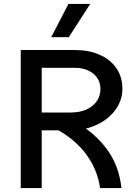

<svg xmlns="http://www.w3.org/2000/svg" viewBox="-20 -951 690 971"><path d="M161 -292V-382H338Q382 -382 415.5 -396.5Q449 -411 468.5 -438Q488 -465 488 -500Q488 -534 471 -558Q454 -582 425 -595Q396 -608 360 -608H161V-698H360Q429 -698 483 -674.5Q537 -651 568 -607Q599 -563 599 -500Q599 -460 580.5 -423Q562 -386 527.5 -356.5Q493 -327 444 -309.5Q395 -292 333 -292ZM85 0V-698H191V0ZM486 0Q480 -47 460.5 -93Q441 -139 408 -181Q375 -223 326.5 -259Q278 -295 214 -324L332 -350Q398 -317 445.5 -276.5Q493 -236 524.5 -191Q556 -146 572.5 -98Q589 -50 594 0ZM239 -763 326 -931H436L328 -763Z"/></svg>

Font: Azeret Mono Thin
Style: Regular
Weight: 400
Version: Version 1.002